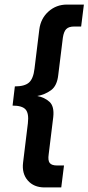

<svg xmlns="http://www.w3.org/2000/svg" viewBox="-20 -770 387 840"><path d="M81 -59 102 -231Q107 -274 92 -291Q77 -308 35 -308L45 -392Q88 -392 107 -409Q126 -426 131 -470L152 -641Q158 -689 192 -719.5Q226 -750 273 -750H347L335 -654H305Q281 -654 270 -643Q259 -632 255 -605L235 -443Q230 -395 203.5 -375.5Q177 -356 143 -350Q175 -344 196.5 -324.5Q218 -305 213 -258L193 -95Q189 -68 197.5 -57Q206 -46 230 -46H260L248 50H175Q128 50 101.5 19.5Q75 -11 81 -59Z"/></svg>

Font: Haskoy SemiBold
Style: Italic
Weight: 600
Designer: Ertekin Erdin
Foundry: Ertekin Erdin
Version: Version 2.000; ttfautohint (v1.8.4.7-5d5b)